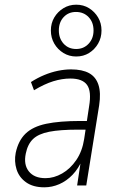

<svg xmlns="http://www.w3.org/2000/svg" viewBox="-20 -791 506 819"><path d="M169 8Q121 8 91 -13.5Q61 -35 50.5 -69Q40 -103 47 -139Q58 -191 89 -221Q120 -251 177 -263Q234 -275 323 -275H360L354 -238H313Q236 -238 190 -229Q144 -220 121 -198Q98 -176 90 -136Q80 -89 103 -60Q126 -31 174 -31Q210 -31 245 -51Q280 -71 305.5 -108.5Q331 -146 339 -198L360 -337Q371 -401 351.5 -428.5Q332 -456 280 -456Q245 -456 207.5 -444.5Q170 -433 125 -406L112 -441Q140 -459 169 -471Q198 -483 227 -489Q256 -495 283 -495Q331 -495 360 -479Q389 -463 400 -429Q411 -395 403 -342L348 0H309L326 -112H332Q315 -72 289.5 -45.5Q264 -19 233 -5.5Q202 8 169 8ZM305 -550Q275 -550 250.5 -565Q226 -580 211.5 -605Q197 -630 197 -661Q197 -692 211.5 -716.5Q226 -741 250.5 -756Q275 -771 305 -771Q336 -771 360 -756Q384 -741 398.5 -716.5Q413 -692 413 -661Q413 -630 398.5 -605Q384 -580 360 -565Q336 -550 305 -550ZM305 -582Q337 -582 358 -604.5Q379 -627 379 -661Q379 -696 358 -718Q337 -740 304 -740Q272 -740 251.5 -718Q231 -696 231 -661Q231 -627 251.5 -604.5Q272 -582 305 -582Z"/></svg>

Font: Nunito Sans 10pt Condensed ExtraLight
Style: Italic
Weight: 250
Width: 3
Italic angle: -9°
Designer: Vernon Adams
Foundry: Vernon Adams
Version: Version 3.101;gftools[0.9.27]